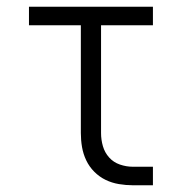

<svg xmlns="http://www.w3.org/2000/svg" viewBox="-20 -550 540 570"><path d="M374 0Q354 0 333 -3.5Q312 -7 293.5 -16Q275 -25 260 -40Q245 -55 236 -74Q227 -93 223.5 -113.5Q220 -134 220 -155V-475H66V-530H434V-475H280V-155Q280 -135 285.5 -116Q291 -97 304 -82.5Q317 -68 336 -61.5Q355 -55 374 -55H434V0Z"/></svg>

Font: Iosevka Term Light
Style: Regular
Weight: 300
Monospace: yes
Designer: Belleve Invis
Foundry: Belleve Invis
Version: Version 9.0.1; ttfautohint (v1.8.3)